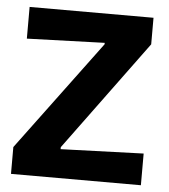

<svg xmlns="http://www.w3.org/2000/svg" viewBox="-46 -628 589 670"><g transform="rotate(5 248.0 -293.0)"><path d="M17 0V-94L303 -479V-484L31 -475V-586H465V-493L182 -108V-101L472 -111V0Z"/></g></svg>

Font: Ruda ExtraBold
Style: Regular
Weight: 800
Designer: Mariela Monsalve and Angelina Sanchez
Foundry: Mariela Monsalve and Angelina Sanchez
Version: Version 2.000